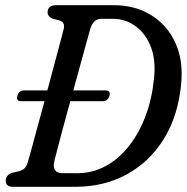

<svg xmlns="http://www.w3.org/2000/svg" viewBox="-20 -720 720 740"><path d="M2 -24Q2.5 -46 27 -54L51 -59.5Q65.5 -63 74.2 -71Q83 -79 88 -98Q92 -111 101.5 -146Q111 -181 124 -229.2Q137 -277.5 151.5 -330H60.5Q41.5 -330 47 -351Q52 -371.5 72.5 -371.5H162.5Q176.5 -424 189.5 -472.2Q202.5 -520.5 212 -556.5Q221.5 -592.5 225.5 -608Q232 -634.5 208.5 -641.5L183 -648Q164 -656 163.5 -672Q164 -700 195.5 -700H418.5Q500.5 -700 562.5 -661.8Q624.5 -623.5 656 -554.8Q687.5 -486 678 -394.5Q666 -272 610.8 -183.5Q555.5 -95 467.8 -47.5Q380 0 270.5 0H28.5Q2.5 0 2 -24ZM278 -52.5Q337.5 -52.5 388.2 -80.5Q439 -108.5 478 -158.5Q517 -208.5 541.5 -274.5Q566 -340.5 573.5 -416.5Q581.5 -489 560.8 -540.8Q540 -592.5 501.2 -620Q462.5 -647.5 415.5 -647.5H371Q354.5 -647.5 343.8 -637.5Q333 -627.5 326.5 -603.5Q323.5 -593.5 314 -559Q304.5 -524.5 291 -475.2Q277.5 -426 262.5 -371.5H387Q407 -371.5 402 -351Q396 -330 376 -330H251Q237 -279 224.2 -232Q211.5 -185 202.5 -150.2Q193.5 -115.5 190 -101.5Q178 -52.5 221 -52.5Z"/></svg>

Font: Fraunces 144pt S100
Style: Italic
Weight: 400
Italic angle: -16°
Version: Version 1.000; ttfautohint (v1.8.3)